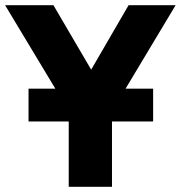

<svg xmlns="http://www.w3.org/2000/svg" viewBox="-24 -720 697 740"><path d="M240.9 0V-292.5L-4.4 -700H181.9L327.4 -451.5L471.6 -700H652.9L407.6 -291V0ZM86 -251.8V-378.2H566.2V-251.8Z"/></svg>

Font: Geologica-Sharp
Style: Regular
Weight: 100
Designer: Sindre Bremnes, Frode Helland
Foundry: Monokrom Skriftforlag AS
Version: Version 1.010;gftools[0.9.28]